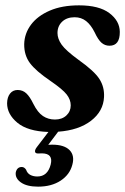

<svg xmlns="http://www.w3.org/2000/svg" viewBox="-20 -483 469 718"><path d="M185.5 -36Q212 -36 228.2 -51.2Q244.5 -66.5 244.5 -89Q244.5 -110 229.5 -129.5Q214.5 -149 168.5 -180.5Q114 -217.5 92 -247Q70 -276.5 70.5 -318Q71.5 -358 96 -390.8Q120.5 -423.5 166 -443.2Q211.5 -463 275.5 -463Q350.5 -463 389 -434Q427.5 -405 428 -364Q428.5 -312 389.5 -312Q372.5 -312 359.8 -323Q347 -334 334 -362Q320 -390 302 -404.2Q284 -418.5 259 -418.5Q230 -418.5 212.5 -402Q195 -385.5 195 -359.5Q195 -338 210.5 -316Q226 -294 274 -259Q332.5 -217.5 351.8 -187.5Q371 -157.5 369 -120Q366.5 -67 320.5 -31.5Q274.5 4 197.5 9.5L160.5 58.5Q167 58 175 58Q220 58 240 78.2Q260 98.5 250.5 133Q241 170 206.8 192.5Q172.5 215 122.5 215Q80.5 215 58.2 199.2Q36 183.5 39 161.5Q43.5 142 60.5 141.5Q70.5 141 77.5 151.5Q82 165 93.2 171Q104.5 177 119.5 177Q158 177 169.5 132.5Q180 91 137 90.5L122.5 91Q112 91 111 84.2Q110 77.5 117.5 67.5L161 10.5Q83.5 8 45 -24Q6.5 -56 6.5 -97Q7 -119.5 17.5 -133Q28 -146.5 46 -146.5Q65 -146.5 78.5 -133.8Q92 -121 104.5 -95Q121 -62 140.8 -49Q160.5 -36 185.5 -36Z"/></svg>

Font: Fraunces 72pt Soft SemiBold
Style: Italic
Weight: 600
Italic angle: -16°
Version: Version 1.000;[b76b70a41]